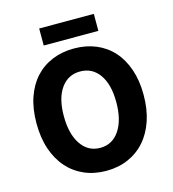

<svg xmlns="http://www.w3.org/2000/svg" viewBox="-120 -914 924 1025"><g transform="rotate(-15 342.0 -401.5)"><path d="M342 12Q276 12 221.5 -11.5Q167 -35 128 -79Q89 -123 67.5 -186Q46 -249 46 -329Q46 -409 67.5 -471.5Q89 -534 128 -576.5Q167 -619 221.5 -641.5Q276 -664 342 -664Q408 -664 462.5 -641.5Q517 -619 556 -576Q595 -533 616.5 -470.5Q638 -408 638 -329Q638 -249 616.5 -186Q595 -123 556 -79Q517 -35 462.5 -11.5Q408 12 342 12ZM342 -115Q409 -115 448 -172.5Q487 -230 487 -329Q487 -427 448 -482Q409 -537 342 -537Q275 -537 236 -482Q197 -427 197 -329Q197 -230 236 -172.5Q275 -115 342 -115ZM191 -721V-815H493V-721Z"/></g></svg>

Font: Font
Style: ¶
Weight: 700
Designer: Paul D. Hunt
Foundry: Adobe Systems Incorporated
Version: Version 3.000